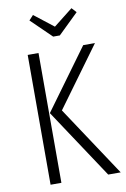

<svg xmlns="http://www.w3.org/2000/svg" viewBox="-96 -942 656 998"><g transform="rotate(-10 231.5 -442.5)"><path d="M354 -884.8 377 -859.9 270 -755.9H234.9L127.9 -859.9L150.9 -884.8L252.9 -805.2ZM145 -685.1V0H87.9V-685.1ZM442.9 -685.1 212.9 -370.1 458 0H392.1L148.9 -367.2L380.9 -685.1Z"/></g></svg>

Font: Fira Sans Compressed Light
Style: Regular
Weight: 300
Width: 1
Designer: Carrois Corporate & Edenspiekermann AG
Foundry: Carrois Corporate GbR & Edenspiekermann AG
Version: Version 4.203;PS 004.203;hotconv 1.0.88;makeotf.lib2.5.64775